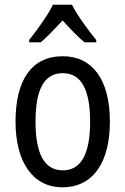

<svg xmlns="http://www.w3.org/2000/svg" viewBox="-20 -879 533 816"><path d="M286 -859H205C184 -815 140 -755 104 -709V-699H153C181 -722 213 -757 246 -792C278 -757 309 -724 339 -699H389V-709C354 -752 308 -814 286 -859ZM447 -362C447 -543 371 -640 247 -640C114 -640 46 -539 46 -362C46 -191 119 -83 245 -83C378 -83 447 -192 447 -362ZM131 -362C131 -497 166 -568 247 -568C326 -568 363 -497 363 -362C363 -227 326 -155 247 -155C167 -155 131 -228 131 -362Z"/></svg>

Font: Noto Sans Kannada UI Condensed
Style: Regular
Weight: 400
Width: 3
Designer: Jelle Bosma - Monotype Design Team
Foundry: Monotype Imaging Inc.
Version: Version 2.005